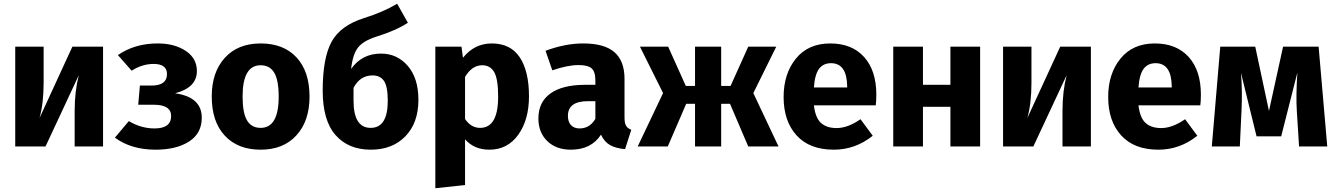

<svg xmlns="http://www.w3.org/2000/svg" viewBox="-20 -779 7107 1021"><path d="M528 -531V0H377V-189Q377 -293 399 -379L222 0H61V-531H212V-339Q212 -229 190 -151L365 -531Z M819 -548Q908 -548 967.5 -508.5Q1027 -469 1027 -401Q1027 -313 911 -283Q1053 -263 1053 -153Q1053 -70 985.5 -26.5Q918 17 807 17Q678 17 591 -47L665 -135Q730 -96 802 -96Q890 -96 890 -162Q890 -222 798 -222H715L724 -324H786Q868 -324 868 -385Q868 -439 797 -439Q736 -439 680 -403L607 -486Q696 -548 819 -548Z M1366 -548Q1488 -548 1557 -473.5Q1626 -399 1626 -265Q1626 -136 1556.5 -59.5Q1487 17 1366 17Q1245 17 1175.5 -57.5Q1106 -132 1106 -266Q1106 -395 1175.5 -471.5Q1245 -548 1366 -548ZM1366 -432Q1270 -432 1270 -266Q1270 -179 1293.5 -139Q1317 -99 1366 -99Q1462 -99 1462 -265Q1462 -352 1438.5 -392Q1415 -432 1366 -432Z M2006 -494Q2092 -494 2148.5 -428.5Q2205 -363 2205 -248Q2205 -126 2136 -54.5Q2067 17 1952 17Q1833 17 1764.5 -60.5Q1696 -138 1696 -297Q1696 -470 1743 -556.5Q1790 -643 1916 -683Q2016 -714 2092 -759L2149 -658Q2087 -617 1978 -583Q1913 -562 1884.5 -527Q1856 -492 1847 -412Q1904 -494 2006 -494ZM2042 -243Q2042 -319 2022 -348.5Q2002 -378 1961 -378Q1895 -378 1860 -312V-244Q1860 -99 1951 -99Q2042 -99 2042 -243Z M2595 -548Q2695 -548 2744 -474Q2793 -400 2793 -267Q2793 -142 2736 -62.5Q2679 17 2582 17Q2502 17 2453 -38V205L2295 222V-531H2434L2442 -472Q2503 -548 2595 -548ZM2533 -99Q2629 -99 2629 -265Q2629 -359 2608 -395.5Q2587 -432 2544 -432Q2490 -432 2453 -370V-146Q2485 -99 2533 -99Z M3301 -154Q3301 -124 3309.5 -110Q3318 -96 3337 -89L3304 14Q3255 10 3224 -7.5Q3193 -25 3176 -63Q3124 17 3016 17Q2937 17 2890 -29Q2843 -75 2843 -149Q2843 -236 2907 -282Q2971 -328 3092 -328H3146V-351Q3146 -398 3126 -415.5Q3106 -433 3056 -433Q2999 -433 2917 -405L2881 -509Q2986 -548 3081 -548Q3195 -548 3248 -501Q3301 -454 3301 -360ZM3062 -96Q3116 -96 3146 -147V-241H3107Q3000 -241 3000 -163Q3000 -131 3016.5 -113.5Q3033 -96 3062 -96Z M4108 -531 3986 -284 4120 0H3959L3862 -227H3815V0H3676V-227H3629L3531 0H3371L3506 -284L3383 -531H3533L3627 -322H3676V-531H3815V-322H3865L3959 -531Z M4640 -276Q4640 -243 4637 -219H4308Q4316 -152 4346 -125Q4376 -98 4429 -98Q4488 -98 4556 -145L4621 -57Q4528 17 4414 17Q4285 17 4216 -59Q4147 -135 4147 -263Q4147 -387 4212.5 -467.5Q4278 -548 4395 -548Q4510 -548 4575 -476Q4640 -404 4640 -276ZM4485 -314V-321Q4483 -443 4399 -443Q4358 -443 4335.5 -413Q4313 -383 4308 -314Z M5034 0V-211H4888V0H4730V-531H4888V-328H5034V-531H5192V0Z M5781 -531V0H5630V-189Q5630 -293 5652 -379L5475 0H5314V-531H5465V-339Q5465 -229 5443 -151L5618 -531Z M6366 -276Q6366 -243 6363 -219H6034Q6042 -152 6072 -125Q6102 -98 6155 -98Q6214 -98 6282 -145L6347 -57Q6254 17 6140 17Q6011 17 5942 -59Q5873 -135 5873 -263Q5873 -387 5938.5 -467.5Q6004 -548 6121 -548Q6236 -548 6301 -476Q6366 -404 6366 -276ZM6211 -314V-321Q6209 -443 6125 -443Q6084 -443 6061.5 -413Q6039 -383 6034 -314Z M6992 -531 7038 0H6888L6876 -190Q6871 -271 6879 -393L6793 -54H6662L6579 -392Q6587 -299 6582 -190L6573 0H6424L6469 -531H6655L6728 -189L6803 -531Z"/></svg>

Font: FiraGO
Style: Bold
Weight: 700
Designer: bBox Type
Foundry: bBox Type GmbH
Version: Version 1.001;PS 001.001;hotconv 1.0.88;makeotf.lib2.5.64775